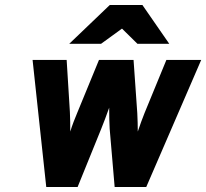

<svg xmlns="http://www.w3.org/2000/svg" viewBox="-20 -752 829 772"><path d="M166 0 111 -511H248L261 -302Q262 -286.5 262.2 -263.5Q262.5 -240.5 262.5 -223Q268.5 -242.5 276 -262.2Q283.5 -282 290 -297L378 -511H517L532 -297Q533 -281.5 533.5 -258.8Q534 -236 534 -223Q541.5 -245 547.8 -262.5Q554 -280 561 -297L649 -511H789L568 0H441L421 -234Q420 -247.5 419.5 -272.5Q419 -297.5 419 -319Q411.5 -297.5 402.5 -273.8Q393.5 -250 387 -234L292 0ZM258.5 -576 421.5 -732H552.5L660.5 -576H532.5L470.5 -637L386.5 -576Z"/></svg>

Font: Overpass Black
Style: Italic
Weight: 900
Italic angle: -10°
Designer: Delve Withrington, Dave Bailey, Thomas Jockin
Foundry: Delve Fonts LLC
Version: Version 4.000